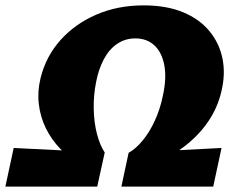

<svg xmlns="http://www.w3.org/2000/svg" viewBox="-46 -695 878 715"><path d="M504 -75 433 -126Q460 -141 485.5 -172Q511 -203 530.5 -245.5Q550 -288 560 -336Q575 -403 566 -451.5Q557 -500 529 -526Q501 -552 458 -552Q420 -552 390 -531.5Q360 -511 340.5 -474Q321 -437 312 -390Q302 -341 303 -290Q304 -239 315 -196.5Q326 -154 344 -127L253 -83Q211 -107 178 -141.5Q145 -176 124.5 -218Q104 -260 98.5 -307.5Q93 -355 105 -404Q125 -485 179 -545.5Q233 -606 312.5 -640.5Q392 -675 489 -675Q574 -675 635.5 -649.5Q697 -624 734 -579Q771 -534 782.5 -477Q794 -420 779 -357Q765 -294 728 -240.5Q691 -187 635 -145.5Q579 -104 504 -75ZM-26 0 5 -144 344 -127 316 0ZM406 0 433 -126 779 -144 748 0Z"/></svg>

Font: Ysabeau Black
Style: Italic
Weight: 900
Italic angle: -12°
Version: Version 2.000;gftools[0.9.27.dev2+g8671c4b]